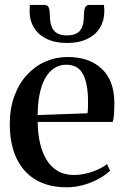

<svg xmlns="http://www.w3.org/2000/svg" viewBox="-20 -764 512 795"><path d="M256.5 11.5Q179 11.5 126.5 -20.5Q74 -52.5 47.2 -111.2Q20.5 -170 20.5 -249.5Q20.5 -315.5 39.8 -367.2Q59 -419 92.5 -455Q126 -491 169 -509.5Q212 -528 259.5 -528Q348.5 -528 400.2 -480.2Q452 -432.5 453.5 -342Q453.5 -311 452 -291.2Q450.5 -271.5 447 -259H136Q136.5 -212 145.5 -172.2Q154.5 -132.5 172.5 -102.8Q190.5 -73 218.8 -56.2Q247 -39.5 286 -39.5Q324 -39.5 362.5 -53Q401 -66.5 423 -84.5L436 -57.5Q419 -40.5 391 -24.8Q363 -9 328 1.2Q293 11.5 256.5 11.5ZM136 -287.5 342.5 -295Q344 -307.5 344.2 -319.5Q344.5 -331.5 344.5 -344Q344.5 -416.5 324 -456.2Q303.5 -496 254.5 -496Q226 -496 203.8 -481.2Q181.5 -466.5 166.5 -439Q151.5 -411.5 143.8 -373Q136 -334.5 136 -287.5ZM165 -743.5Q178 -743.5 182.2 -731.8Q186.5 -720 186.5 -702Q186.5 -674 193.2 -655.2Q200 -636.5 215.2 -627Q230.5 -617.5 257.5 -617.5Q284 -617.5 299.5 -627Q315 -636.5 321.2 -655.2Q327.5 -674 327.5 -702Q327.5 -720 332 -731.8Q336.5 -743.5 349.5 -743.5H410Q411 -737.5 411.5 -731Q412 -724.5 412 -718Q412 -679 394 -649.2Q376 -619.5 341.2 -602.8Q306.5 -586 257.5 -586Q208.5 -586 173.8 -602.8Q139 -619.5 120.8 -649.2Q102.5 -679 102.5 -718Q102.5 -724.5 103 -730.8Q103.5 -737 104 -743.5Z"/></svg>

Font: Merriweather 120pt Medium
Style: Regular
Weight: 500
Version: Version 2.100